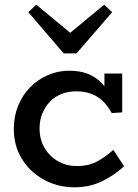

<svg xmlns="http://www.w3.org/2000/svg" viewBox="-20 -785 590 820"><path d="M297 15Q246 15 200 -2.5Q154 -20 117.5 -53Q81 -86 60 -132Q39 -178 39 -235Q39 -288 57.5 -333.5Q76 -379 109 -412.5Q142 -446 185 -464.5Q228 -483 276 -483Q323 -483 357 -469Q391 -455 416 -428.5Q441 -402 459 -365L426 -372V-471H502V-305L457 -302Q441 -332 419.5 -353Q398 -374 369.5 -384.5Q341 -395 306 -395Q272 -395 243.5 -384Q215 -373 194 -351.5Q173 -330 161 -301Q149 -272 149 -236Q149 -188 171 -152Q193 -116 228.5 -96Q264 -76 304 -76Q356 -75 393 -94.5Q430 -114 464 -145L510 -75Q469 -37 416 -11Q363 15 297 15ZM425 -765 459 -733 307 -557H252L101 -733L135 -765L280 -645Z"/></svg>

Font: BioRhyme Medium
Style: Regular
Weight: 500
Designer: Aoife Mooney
Foundry: Aoife Mooney Type
Version: Version 1.600;gftools[0.9.33]